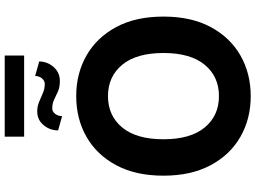

<svg xmlns="http://www.w3.org/2000/svg" viewBox="-156 -928 1093 822"><g transform="rotate(-90 391.0 -516.5)"><path d="M731.5 -363.6Q731.5 -244.7 686.6 -161.2Q641.7 -77.8 564.6 -33.9Q487.6 9.9 391 9.9Q294 9.9 217 -34.1Q139.9 -78.1 95.2 -161.8Q50.4 -245.4 50.4 -363.6Q50.4 -482.6 95.2 -566.1Q139.9 -649.5 217 -693.4Q294 -737.2 391 -737.2Q487.6 -737.2 564.6 -693.4Q641.7 -649.5 686.6 -566.1Q731.5 -482.6 731.5 -363.6ZM575.6 -363.6Q575.6 -479.4 525.2 -540.3Q474.8 -601.2 391 -601.2Q307.2 -601.2 256.7 -540.3Q206.3 -479.4 206.3 -363.6Q206.3 -248.2 256.7 -187.1Q307.2 -126.1 391 -126.1Q474.8 -126.1 525.2 -187.1Q575.6 -248.2 575.6 -363.6ZM564.6 -1043.3V-960.2H217.3V-1043.3ZM477.3 -913 539.4 -895.6Q539.1 -860.8 515.6 -834Q492.2 -807.2 456 -807.2Q429.3 -807.2 411 -815.3Q392.8 -823.5 376.2 -831.7Q359.7 -839.8 338.1 -839.8Q324.6 -839.8 315 -827.2Q305.4 -814.6 305.4 -797.6L244.3 -814.6Q244 -849.4 266.7 -876.8Q289.4 -904.1 325.3 -904.1Q347.3 -904.1 366.3 -896.1Q385.3 -888.1 403.9 -880Q422.6 -871.8 443.2 -871.8Q456.7 -871.8 466.8 -883.7Q476.9 -895.6 477.3 -913Z"/></g></svg>

Font: Inter UI
Style: Bold
Weight: 700
Designer: Rasmus Andersson
Foundry: rsms
Version: 3.2;8d6f07862